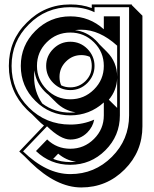

<svg xmlns="http://www.w3.org/2000/svg" viewBox="-20 -554 689 857"><path d="M217.3 155.3Q252.9 169.4 293.9 169.4Q306.6 169.4 319.8 168Q296.9 165 276.9 155.8Q256.8 146.5 239.7 131.8ZM502.9 -205.1Q501 -150.4 465.8 -108.9L502.9 -72.3ZM132.3 -210.9Q132.3 -177.2 141.4 -147.7Q150.4 -118.2 168.9 -91.8Q223.6 -51.3 293.9 -51.3Q305.7 -51.3 317.4 -52.7Q267.1 -60.1 229.5 -97.7L196.3 -130.9Q188.5 -136.7 179.7 -145.5Q139.6 -186.5 133.8 -239.7Q132.8 -232.4 132.6 -225.3Q132.3 -218.3 132.3 -210.9ZM342.8 -421.4Q335.4 -421.4 328.4 -420.9Q321.3 -420.4 314.5 -419.4Q366.7 -413.6 407.7 -374Q412.1 -369.6 416 -365.2Q419.9 -360.8 423.8 -356L457 -322.8Q502.9 -276.9 502.9 -210.9V-350.1Q424.3 -421.4 342.8 -421.4ZM293.9 -164.1Q332.5 -164.1 361.3 -191.9Q375.5 -206.1 382.6 -222.7Q389.6 -239.3 389.6 -259.8Q389.6 -281.7 380.9 -300.3Q363.3 -308.1 342.8 -308.1Q303.2 -308.1 274.4 -279.3Q245.6 -250.5 245.6 -210.9Q245.6 -189.9 252.9 -173.3Q271 -164.1 293.9 -164.1ZM176.3 6.3Q169.4 1 162.6 -4.9Q155.8 -10.7 149.4 -17.6L122.1 -44.9Q116.2 -49.8 110.6 -54.9Q105 -60.1 99.6 -65.4Q19.5 -145.5 19.5 -259.8Q19.5 -374.5 99.6 -453.1Q179.2 -534.2 293.9 -534.2Q320.8 -534.2 343.8 -530.3Q366.7 -526.4 389.6 -518.1V-534.2H568.4V-531.2L615.7 -483.9V9.8Q615.7 123 536.1 202.6Q456.1 282.7 342.8 282.7Q231.9 282.7 116.7 170.9L89.4 143.6Q83.5 138.2 77.6 132.8Q71.8 127.4 65.9 122.1ZM190.4 68.4Q233.4 109.9 293.9 109.9Q355.5 109.9 399.4 66.2Q443.4 22.5 443.4 -39.1V-96.7Q379.4 -39.1 293.9 -39.1Q202.6 -39.1 137.7 -103.8Q72.8 -168.5 72.8 -259.8Q72.8 -351.1 137.7 -416Q202.6 -481 293.9 -481Q379.4 -481 443.4 -423.3V-481H515.1V-39.1Q515.1 52.2 450.2 116.9Q385.3 181.6 293.9 181.6Q204.6 181.6 140.6 120.1ZM293.9 -110.8Q355.5 -110.8 399.4 -154.5Q443.4 -198.2 443.4 -259.8Q443.4 -321.8 399.4 -365.2Q355.5 -408.7 293.9 -408.7Q231.9 -408.7 188.5 -365.2Q145 -321.8 145 -259.8Q145 -198.2 188.5 -154.5Q231.9 -110.8 293.9 -110.8ZM293.9 -151.9Q249.5 -151.9 217.8 -183.6Q186 -215.3 186 -259.8Q186 -304.2 217.8 -335.9Q249.5 -367.7 293.9 -367.7Q338.4 -367.7 370.1 -335.9Q401.9 -303.2 401.9 -259.8Q401.9 -216.3 370.1 -183.6Q338.4 -151.9 293.9 -151.9ZM83 121.6Q187.5 223.1 293.9 223.1Q402.3 223.1 479.5 146Q556.2 69.3 556.2 -39.1V-522H401.9V-499.5Q376 -511.7 350.1 -516.8Q324.2 -522 293.9 -522Q184.6 -522 108.4 -444.8Q31.7 -368.7 31.7 -259.8Q31.7 -150.9 108.4 -74.2Q184.6 2 293.9 2Q351.1 2 400.4 -20Q397.5 -3.9 389.9 10.3Q382.3 24.4 370.1 37.1Q338.4 68.8 293.9 68.8Q250.5 68.8 189.9 9.8Z"/></svg>

Font: Gondrin
Style: Regular
Weight: 400
Designer: Peter Wiegel, original typeface by Carl Albert Fahrenwaldt 1901
Foundry: Peter Wiegel
Version: Version 1.000 2010 initial release